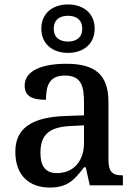

<svg xmlns="http://www.w3.org/2000/svg" viewBox="-20 -834 613 864"><path d="M286 -596C353 -596 406 -634 406 -705C406 -776 353 -814 286 -814C219 -814 166 -776 166 -705C166 -634 219 -596 286 -596ZM286 -647C251 -647 222 -663 222 -705C222 -747 251 -763 286 -763C321 -763 350 -747 350 -705C350 -663 321 -647 286 -647ZM204 10C285 10 316 -26 358 -81H366L384 0H533V-45H530C485 -45 468 -61 468 -117V-375C468 -501 405 -547 278 -547C175 -547 91 -519 91 -449C91 -402 123 -385 187 -385C187 -449 202 -494 272 -494C346 -494 358 -446 358 -373V-315L275 -312C123 -307 49 -257 49 -151C49 -41 115 10 204 10ZM236 -55C185 -55 162 -86 162 -146C162 -223 196 -263 300 -267L358 -270V-191C358 -108 310 -55 236 -55Z"/></svg>

Font: Noto Serif Malayalam Medium
Style: Regular
Weight: 500
Designer: Indian type Foundry, Jelle Bosma, Monotype Design Team
Foundry: Monotype Imaging Inc.
Version: Version 2.104